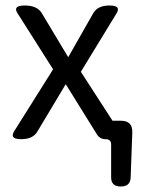

<svg xmlns="http://www.w3.org/2000/svg" viewBox="-20 -506 522 698"><path d="M419 172Q384 172 384 139V19Q384 0 363.5 0Q343 0 332 -18L219 -200L116 -28Q100 0 57 0Q14 0 31 -28L173 -254L43 -459Q26 -486 70.5 -486Q115 -486 132 -458L228 -298L319 -458Q335 -486 378 -486Q421 -486 404 -458L274 -245L389 -67H420Q462 -67 461 -25L455 139Q454 172 419 172Z"/></svg>

Font: Raw Maruko Gothic CJK TC
Style: Regular
Weight: 400
Version: Version 1.001